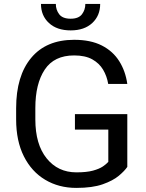

<svg xmlns="http://www.w3.org/2000/svg" viewBox="-20 -917 721 947"><path d="M607.9 -354V-93.8Q594.7 -74.2 565.9 -50Q537.1 -25.9 486.6 -8.1Q436 9.8 356.4 9.8Q270 9.8 202.9 -30.3Q135.7 -70.3 97.7 -146Q59.6 -221.7 59.6 -328.1V-383.3Q59.6 -542.5 133.8 -631.6Q208 -720.7 345.7 -720.7Q427.2 -720.7 482.2 -692.6Q537.1 -664.6 568.1 -615.2Q599.1 -565.9 607.9 -502.9H513.7Q507.3 -541.5 488.5 -573.2Q469.7 -605 435.1 -624.3Q400.4 -643.6 345.7 -643.6Q247.1 -643.6 200.7 -573.7Q154.3 -503.9 154.3 -384.3V-328.1Q154.3 -205.1 210 -136Q265.6 -66.9 356.9 -66.9Q407.2 -66.9 438.5 -75.4Q469.7 -84 487.3 -95.9Q504.9 -107.9 514.2 -118.7V-277.8H349.6V-354ZM400.9 -897.5H474.1Q474.1 -839.8 435.1 -803.5Q396 -767.1 328.6 -767.1Q260.7 -767.1 221.4 -803.5Q182.1 -839.8 182.1 -897.5H255.4Q255.4 -868.7 272 -846.7Q288.6 -824.7 328.6 -824.7Q367.7 -824.7 384.3 -846.7Q400.9 -868.7 400.9 -897.5Z"/></svg>

Font: Vazirmatn UI FD
Style: Regular
Weight: 400
Designer: Saber Rastikerdar
Foundry: Saber Rastikerdar
Version: Version 33.003